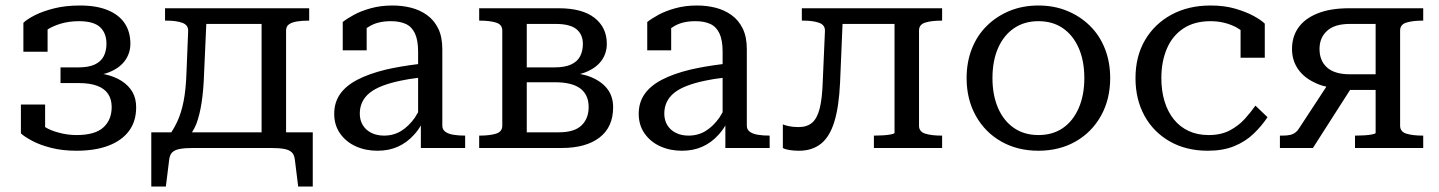

<svg xmlns="http://www.w3.org/2000/svg" viewBox="-20 -538 5232 698"><path d="M258 -47Q325 -47 355.5 -74.5Q386 -102 386 -149Q386 -177 373 -196.5Q360 -216 333.5 -226Q307 -236 266 -236H200V-293H265Q302 -293 324.5 -303.5Q347 -314 357 -333.5Q367 -353 367 -379Q367 -418 343.5 -439.5Q320 -461 267 -461Q232 -461 201 -452Q174 -444 153 -431V-350H65V-455Q78 -468 106.5 -482.5Q135 -497 176.5 -507.5Q218 -518 271 -518Q331 -518 372 -501Q413 -484 433.5 -453Q454 -422 454 -379Q454 -344 433.5 -316.5Q413 -289 373 -274Q365 -271 356 -269Q358 -268 361 -268Q397 -260 422.5 -243.5Q448 -227 461.5 -203.5Q475 -180 475 -148Q475 -97 449 -62Q423 -27 374.5 -8.5Q326 10 258 10Q207 10 166 -0.5Q125 -11 97 -26Q69 -41 56 -53V-158H144V-76Q165 -63 193 -56Q225 -47 258 -47Z M1052 43Q1050 25 1041 16Q1032 7 1013.5 3.5Q995 0 966 0H681Q652 0 633.5 3.5Q615 7 606 16Q597 25 595 43L583 140H530V-57H603Q615 -76 624 -95Q639 -127 647.5 -170Q656 -213 658 -276L664 -425Q665 -447 643 -455Q621 -463 586 -463H580V-508H1104V-463H1102Q1078 -463 1059.5 -460Q1041 -457 1030.5 -449.5Q1020 -442 1020 -427V-57H1117V140H1064ZM931 -57V-451H730L722 -273Q720 -211 713 -165.5Q706 -120 694 -88Q687 -71 678 -57Z M1510 0V-82Q1499 -63 1485 -48Q1460 -20 1427 -5Q1394 10 1352 10Q1309 10 1273.5 -6Q1238 -22 1216.5 -52.5Q1195 -83 1195 -124Q1195 -165 1216 -195.5Q1237 -226 1279 -248Q1321 -270 1383 -285Q1435 -297 1500 -305V-350Q1500 -392 1488.5 -416.5Q1477 -441 1455 -451Q1433 -461 1401 -461Q1352 -461 1321 -441Q1317 -439 1313 -436V-355H1226V-458Q1241 -470 1266.5 -484Q1292 -498 1328 -508Q1364 -518 1407 -518Q1442 -518 1474 -510Q1506 -502 1532 -483.5Q1558 -465 1573 -434.5Q1588 -404 1588 -359V-81Q1588 -67 1599 -59Q1610 -51 1628.5 -48Q1647 -45 1671 -45V0ZM1500 -255Q1466 -251 1438 -245Q1399 -237 1370.5 -226Q1342 -215 1324 -200.5Q1306 -186 1297 -167Q1288 -148 1288 -125Q1288 -101 1299 -83Q1310 -65 1330 -55Q1350 -45 1376 -45Q1411 -45 1438.5 -62Q1466 -79 1488 -110Q1494 -119 1500 -130Z M1722 -508H2011Q2097 -508 2141.5 -473Q2186 -438 2186 -379Q2186 -343 2165.5 -316Q2145 -289 2105 -274Q2097 -271 2089 -269Q2104 -266 2117 -262Q2161 -247 2185 -218.5Q2209 -190 2209 -148Q2209 -76 2159.5 -38Q2110 0 2022 0H1722V-45H1724Q1760 -45 1783 -52Q1806 -59 1806 -81V-427Q1806 -449 1783 -456Q1760 -463 1724 -463H1722ZM1895 -57H2012Q2068 -57 2094 -82Q2120 -107 2120 -149Q2120 -193 2090 -216Q2060 -239 1997 -239H1895ZM1895 -293H1996Q2033 -293 2056 -303.5Q2079 -314 2089 -333.5Q2099 -353 2099 -378Q2099 -413 2075.5 -432Q2052 -451 2000 -451H1895Z M2617 0V-82Q2606 -63 2592 -48Q2567 -20 2534 -5Q2501 10 2459 10Q2416 10 2380.5 -6Q2345 -22 2323.5 -52.5Q2302 -83 2302 -124Q2302 -165 2323 -195.5Q2344 -226 2386 -248Q2428 -270 2490 -285Q2542 -297 2607 -305V-350Q2607 -392 2595.5 -416.5Q2584 -441 2562 -451Q2540 -461 2508 -461Q2459 -461 2428 -441Q2424 -439 2420 -436V-355H2333V-458Q2348 -470 2373.5 -484Q2399 -498 2435 -508Q2471 -518 2514 -518Q2549 -518 2581 -510Q2613 -502 2639 -483.5Q2665 -465 2680 -434.5Q2695 -404 2695 -359V-81Q2695 -67 2706 -59Q2717 -51 2735.5 -48Q2754 -45 2778 -45V0ZM2607 -255Q2573 -251 2545 -245Q2506 -237 2477.5 -226Q2449 -215 2431 -200.5Q2413 -186 2404 -167Q2395 -148 2395 -125Q2395 -101 2406 -83Q2417 -65 2437 -55Q2457 -45 2483 -45Q2518 -45 2545.5 -62Q2573 -79 2595 -110Q2601 -119 2607 -130Z M2971 -241 2979 -425Q2980 -447 2958 -455Q2936 -463 2901 -463H2895V-508H3405V-463H3403Q3367 -463 3344 -456Q3321 -449 3321 -427V-81Q3321 -59 3344 -52Q3367 -45 3403 -45H3405V0H3157V-45H3159Q3173 -45 3190 -46Q3207 -47 3219.5 -49.5Q3232 -52 3232 -55V-451H3043L3034 -238Q3030 -150 3013 -95Q2996 -40 2964 -15Q2932 10 2885 10Q2867 10 2850.5 7.5Q2834 5 2826 0V-86Q2831 -83 2847 -79.5Q2863 -76 2883 -76Q2914 -76 2932.5 -92Q2951 -108 2960 -144Q2969 -180 2971 -241Z M4016 -254Q4016 -177 3982.5 -117Q3949 -57 3890 -23.5Q3831 10 3755 10Q3679 10 3620 -23.5Q3561 -57 3527.5 -117Q3494 -177 3494 -254Q3494 -312 3513 -360.5Q3532 -409 3567.5 -444Q3603 -479 3650.5 -498.5Q3698 -518 3755 -518Q3812 -518 3859.5 -498.5Q3907 -479 3942.5 -444Q3978 -409 3997 -360.5Q4016 -312 4016 -254ZM3588 -254Q3588 -192 3608.5 -145Q3629 -98 3666.5 -72.5Q3704 -47 3755 -47Q3807 -47 3844 -72.5Q3881 -98 3901.5 -145Q3922 -192 3922 -254Q3922 -317 3901.5 -363.5Q3881 -410 3844 -435.5Q3807 -461 3755 -461Q3704 -461 3666.5 -435.5Q3629 -410 3608.5 -363.5Q3588 -317 3588 -254Z M4374 -47Q4419 -47 4451 -64Q4483 -81 4505.5 -106Q4528 -131 4544 -154L4588 -112Q4566 -79 4536.5 -51Q4507 -23 4466.5 -6.5Q4426 10 4371 10Q4292 10 4232.5 -24Q4173 -58 4140.5 -117.5Q4108 -177 4108 -254Q4108 -333 4142.5 -392Q4177 -451 4238.5 -484.5Q4300 -518 4381 -518Q4431 -518 4470.5 -506.5Q4510 -495 4537.5 -480Q4565 -465 4578 -452V-328H4490V-429Q4482 -434 4474 -439Q4431 -461 4381 -461Q4322 -461 4282 -434.5Q4242 -408 4222 -361Q4202 -314 4202 -254Q4202 -208 4213.5 -170Q4225 -132 4247 -104.5Q4269 -77 4301 -62Q4333 -47 4374 -47Z M4888 -211 4753 0H4633V-45H4642Q4659 -45 4670 -47.5Q4681 -50 4689.5 -56.5Q4698 -63 4705 -75L4802 -223Q4778 -228 4759 -238Q4720 -256 4698.5 -287.5Q4677 -319 4677 -360Q4677 -405 4700.5 -438Q4724 -471 4770.5 -489.5Q4817 -508 4885 -508H5154V-463H5152Q5116 -463 5093 -456Q5070 -449 5070 -427V-81Q5070 -59 5093 -52Q5116 -45 5152 -45H5154V0H4906V-45H4909Q4923 -45 4940 -46Q4957 -47 4969 -49.5Q4981 -52 4981 -55V-211ZM4981 -451H4887Q4832 -451 4804.5 -426Q4777 -401 4777 -360Q4777 -317 4804.5 -292.5Q4832 -268 4887 -268H4981Z"/></svg>

Font: Roboto Serif 20pt
Style: Regular
Weight: 400
Designer: Greg Gazdowicz
Foundry: Commercial Type
Version: Version 1.008